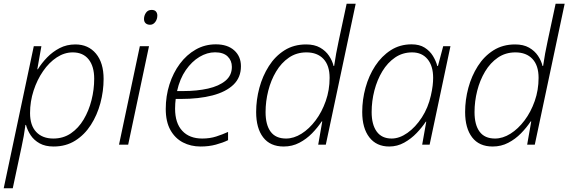

<svg xmlns="http://www.w3.org/2000/svg" viewBox="-39 -780 3064 1035"><path d="M-19 234.9 143.1 -530.8H184.1L162.1 -406.7H165Q185.5 -439.9 215.1 -470.5Q244.6 -501 282.7 -520.8Q320.8 -540.5 367.2 -540.5Q437 -540.5 478.3 -491Q519.5 -441.4 519.5 -354.5Q519.5 -289.1 502.2 -224.4Q484.9 -159.7 450.9 -106.7Q417 -53.7 366.7 -22Q316.4 9.8 250 9.8Q205.1 9.8 174.8 -7.1Q144.5 -23.9 126.7 -50.5Q108.9 -77.1 101.1 -106.4H98.1Q94.7 -79.1 88.9 -46.4Q83 -13.7 77.1 12.7L29.8 234.9ZM248.5 -33.2Q302.2 -33.2 343.3 -61.3Q384.3 -89.4 412.1 -136.2Q439.9 -183.1 454.3 -240.2Q468.8 -297.4 468.8 -355.5Q468.8 -422.4 438.7 -460Q408.7 -497.6 353 -497.6Q308.1 -497.6 266.8 -470.5Q225.6 -443.4 193.4 -396.7Q161.1 -350.1 142.1 -291.5Q123 -232.9 123 -170.4Q123 -103.5 156.5 -68.4Q189.9 -33.2 248.5 -33.2Z M770 -646.5Q755.4 -646.5 746.3 -654.5Q737.3 -662.6 737.3 -677.7Q737.3 -695.8 747.8 -711.2Q758.3 -726.6 778.3 -726.6Q794.4 -726.6 801.8 -717.8Q809.1 -709 809.1 -696.3Q809.1 -676.3 797.9 -661.4Q786.6 -646.5 770 -646.5ZM602.5 0 714.8 -530.8H764.2L651.9 0Z M1042.5 9.8Q989.7 9.8 947.3 -12.2Q904.8 -34.2 879.6 -79.1Q854.5 -124 854.5 -192.9Q854.5 -262.2 874.5 -325Q894.5 -387.7 930.7 -436.3Q966.8 -484.9 1016.1 -512.9Q1065.4 -541 1124.5 -541Q1187.5 -541 1223.6 -508.5Q1259.8 -476.1 1259.8 -422.9Q1259.8 -362.3 1219.5 -323.5Q1179.2 -284.7 1106.4 -265.6Q1033.7 -246.6 935.5 -246.6H908.2Q906.7 -236.8 905.8 -222.4Q904.8 -208 904.8 -194.3Q904.8 -116.7 943.4 -75Q981.9 -33.2 1051.3 -33.2Q1092.3 -33.2 1126.5 -44.2Q1160.6 -55.2 1190.4 -68.8V-24.4Q1162.6 -10.7 1125 -0.5Q1087.4 9.8 1042.5 9.8ZM915.5 -289.1H948.2Q1022.9 -289.1 1082.3 -302.5Q1141.6 -315.9 1176.3 -344.7Q1210.9 -373.5 1210.9 -419.4Q1210.9 -453.6 1188 -475.8Q1165 -498 1120.1 -498Q1077.6 -498 1036.4 -473.4Q995.1 -448.7 962.6 -402.1Q930.2 -355.5 915.5 -289.1Z M1490.2 9.8Q1417.5 9.8 1379.6 -39.6Q1341.8 -88.9 1341.8 -176.3Q1341.8 -241.7 1359.1 -306.2Q1376.5 -370.6 1410.4 -423.8Q1444.3 -477.1 1494.6 -508.8Q1544.9 -540.5 1611.3 -540.5Q1656.2 -540.5 1686.5 -523.2Q1716.8 -505.9 1734.6 -479.2Q1752.4 -452.6 1759.3 -424.3H1762.2Q1772 -492.2 1786.6 -558.6L1829.6 -759.8H1878.4L1717.3 0H1676.3L1698.2 -125.5H1695.3Q1673.3 -92.3 1643.1 -61.3Q1612.8 -30.3 1574.5 -10.3Q1536.1 9.8 1490.2 9.8ZM1502.9 -33.2Q1544.9 -33.2 1586.4 -59.3Q1627.9 -85.4 1662.1 -130.9Q1696.3 -176.3 1717 -235.4Q1737.8 -294.4 1737.8 -360.4Q1737.8 -427.2 1704.6 -462.4Q1671.4 -497.6 1612.8 -497.6Q1559.6 -497.6 1518.6 -469.5Q1477.5 -441.4 1449.5 -394.5Q1421.4 -347.7 1407 -290.5Q1392.6 -233.4 1392.6 -175.8Q1392.6 -106.9 1419.9 -70.1Q1447.3 -33.2 1502.9 -33.2Z M2059.1 9.8Q1990.2 9.8 1951.9 -39.8Q1913.6 -89.4 1913.6 -176.3Q1913.6 -242.7 1931.4 -307.4Q1949.2 -372.1 1983.6 -424.8Q2018.1 -477.5 2067.4 -509.3Q2116.7 -541 2179.7 -541Q2222.2 -541 2250.2 -523.2Q2278.3 -505.4 2294.7 -478.5Q2311 -451.7 2318.4 -424.3H2321.8L2350.1 -530.8H2389.2L2276.9 0H2236.8L2258.8 -124H2256.3Q2236.8 -94.2 2207.3 -63.2Q2177.7 -32.2 2140.1 -11.2Q2102.5 9.8 2059.1 9.8ZM2072.3 -33.2Q2114.3 -33.2 2157.5 -63.7Q2200.7 -94.2 2234.9 -146.7Q2269 -199.2 2283.7 -265.1Q2290.5 -294.9 2293.2 -317.9Q2295.9 -340.8 2295.9 -360.4Q2295.9 -424.8 2265.6 -461.2Q2235.4 -497.6 2182.6 -497.6Q2131.3 -497.6 2090.8 -470Q2050.3 -442.4 2022.2 -396Q1994.1 -349.6 1979.2 -292.2Q1964.4 -234.9 1964.4 -175.8Q1964.4 -108.4 1991.7 -70.8Q2019 -33.2 2072.3 -33.2Z M2616.7 9.8Q2543.9 9.8 2506.1 -39.6Q2468.3 -88.9 2468.3 -176.3Q2468.3 -241.7 2485.6 -306.2Q2502.9 -370.6 2536.9 -423.8Q2570.8 -477.1 2621.1 -508.8Q2671.4 -540.5 2737.8 -540.5Q2782.7 -540.5 2813 -523.2Q2843.3 -505.9 2861.1 -479.2Q2878.9 -452.6 2885.7 -424.3H2888.7Q2898.4 -492.2 2913.1 -558.6L2956.1 -759.8H3004.9L2843.8 0H2802.7L2824.7 -125.5H2821.8Q2799.8 -92.3 2769.5 -61.3Q2739.3 -30.3 2700.9 -10.3Q2662.6 9.8 2616.7 9.8ZM2629.4 -33.2Q2671.4 -33.2 2712.9 -59.3Q2754.4 -85.4 2788.6 -130.9Q2822.8 -176.3 2843.5 -235.4Q2864.3 -294.4 2864.3 -360.4Q2864.3 -427.2 2831.1 -462.4Q2797.9 -497.6 2739.3 -497.6Q2686 -497.6 2645 -469.5Q2604 -441.4 2575.9 -394.5Q2547.9 -347.7 2533.4 -290.5Q2519 -233.4 2519 -175.8Q2519 -106.9 2546.4 -70.1Q2573.7 -33.2 2629.4 -33.2Z"/></svg>

Font: Open Sans Light
Style: Italic
Weight: 300
Italic angle: -12°
Designer: Monotype Design Team
Foundry: Monotype Imaging Inc.
Version: Version 3.003; ttfautohint (v1.8.4)